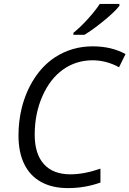

<svg xmlns="http://www.w3.org/2000/svg" viewBox="-20 -964 670 994"><path d="M75.7 -262.7Q75.7 -336.9 92.8 -406.2Q114.3 -491.2 158.4 -558.8Q202.6 -626.5 264.2 -667Q351.6 -724.1 460 -724.1Q557.1 -724.1 629.9 -684.1L596.2 -615.7Q564.9 -633.3 529.8 -642.6Q494.6 -651.9 460 -651.9Q373.5 -651.9 306.2 -603.8Q238.8 -555.7 199.2 -465.3Q159.7 -375.5 159.7 -266.6Q159.7 -167 207.3 -114.3Q254.9 -61.5 344.7 -61.5Q415 -61.5 500 -90.8V-19Q419.9 9.8 332 9.8Q250 9.8 192.4 -22.2Q134.8 -54.2 105.2 -115.2Q75.7 -176.3 75.7 -262.7ZM496.6 -943.8H598.1V-933.6Q574.7 -903.3 518.1 -856.9Q461.4 -810.5 417 -783.7H359.9V-793.9Q392.6 -819.8 432.1 -862.8Q471.7 -905.8 496.6 -943.8Z"/></svg>

Font: Viking Open Sans
Style: Italic
Weight: 400
Italic angle: -12°
Foundry: Ascender Corporation
Version: Version 2.000